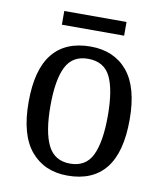

<svg xmlns="http://www.w3.org/2000/svg" viewBox="-79 -740 693 814"><g transform="rotate(10 268.0 -332.5)"><path d="M266 10Q166 10 108 -59Q50 -128 50 -269Q50 -409 105.5 -477.5Q161 -546 269 -546Q370 -546 427.5 -477.5Q485 -409 485 -269Q485 -128 429.5 -59Q374 10 266 10ZM268 -42Q336 -42 363.5 -99.5Q391 -157 391 -269Q391 -381 363.5 -437Q336 -493 267 -493Q200 -493 172 -437Q144 -381 144 -269Q144 -157 172.5 -99.5Q201 -42 268 -42ZM132 -616V-675H400V-616Z"/></g></svg>

Font: Noto Serif Sinhala SemiCondensed
Style: Regular
Weight: 400
Width: 4
Designer: Jelle Bosma - Monotype Design Team
Foundry: Monotype Imaging Inc.
Version: Version 2.007; ttfautohint (v1.8.4.7-5d5b)